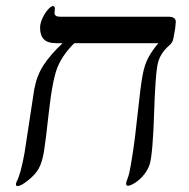

<svg xmlns="http://www.w3.org/2000/svg" viewBox="-20 -609 632 641"><path d="M228 -464.8Q190.4 -427.7 172.9 -386.7Q155.3 -345.7 142.6 -230.5Q132.8 -140.6 127 -104.5Q121.1 -68.4 110.1 -47.9Q99.1 -27.3 74.7 -7.6Q50.3 12.2 38.1 12.2Q33.2 12.2 33.2 5.9Q33.2 2.4 35.6 -2.4Q49.3 -28.3 62 -99.1L94.2 -310.1Q102.5 -356 124.8 -390.6Q147 -425.3 189 -464.8H168.9Q138.7 -464.8 126.2 -478Q113.8 -491.2 113.8 -516.1Q113.8 -530.8 121.8 -548.3Q129.9 -565.9 140.4 -577.4Q150.9 -588.9 157.2 -588.9Q163.1 -588.9 163.1 -579.1L162.1 -565.9Q162.1 -553.2 180.2 -553.2H542Q566.9 -553.2 566.9 -536.1L564.9 -514.2L559.1 -481.9Q556.2 -466.3 545.9 -458Q512.2 -429.7 505.4 -390.6Q498.5 -351.6 494.6 -234.4Q492.7 -168.9 488.8 -122.8Q484.9 -76.7 479.7 -60.3Q474.6 -43.9 461.7 -27.1Q448.7 -10.3 432.1 0.5Q415.5 11.2 407.2 11.2Q400.9 11.2 400.9 3.9Q400.9 -1 406.2 -13.7Q412.1 -26.9 421.6 -87.4Q431.2 -147.9 439.9 -232.4Q449.2 -320.3 455.8 -356.7Q462.4 -393.1 475.8 -417.7Q489.3 -442.4 508.8 -464.8Z"/></svg>

Font: Liberation Serif
Style: Italic
Weight: 400
Italic angle: -16.333°
Designer: Steve Matteson
Foundry: Ascender Corporation
Version: Version 2.1.5